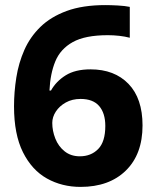

<svg xmlns="http://www.w3.org/2000/svg" viewBox="-20 -722 612 753"><path d="M35 -305Q35 -361 44 -418Q53 -475 75.5 -526Q98 -577 138.5 -616.5Q179 -656 241.5 -679Q304 -702 393 -702Q414 -702 442 -700.5Q470 -699 489 -695V-574Q470 -579 447.5 -581.5Q425 -584 403 -584Q314 -584 265.5 -557Q217 -530 197 -481.5Q177 -433 174 -367H180Q200 -403 237.5 -426.5Q275 -450 335 -450Q429 -450 484 -393Q539 -336 539 -230Q539 -117 473.5 -53Q408 11 296 11Q223 11 164 -22Q105 -55 70 -125Q35 -195 35 -305ZM293 -109Q337 -109 365 -137.5Q393 -166 393 -228Q393 -278 369 -306Q345 -334 296 -334Q263 -334 238 -320Q213 -306 199 -284.5Q185 -263 185 -240Q185 -209 197 -178.5Q209 -148 233.5 -128.5Q258 -109 293 -109Z"/></svg>

Font: Noto Sans Kannada
Style: Bold
Weight: 700
Designer: Jelle Bosma - Monotype Design Team
Foundry: Monotype Imaging Inc.
Version: Version 2.005; ttfautohint (v1.8.4.7-5d5b)